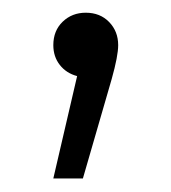

<svg xmlns="http://www.w3.org/2000/svg" viewBox="-20 -114 264 296"><path d="M162.2 -44.4Q162.2 -27.8 152.2 7.8L107.8 161.1H62.2L98.9 3.3Q82.2 -1.1 72.2 -13.9Q62.2 -26.7 62.2 -44.4Q62.2 -66.7 76.7 -80.6Q91.1 -94.4 112.2 -94.4Q134.4 -94.4 148.3 -80Q162.2 -65.6 162.2 -44.4Z"/></svg>

Font: Paperlogy 3 Light
Style: Regular
Weight: 300
Designer: redesigned by Lee Juim, glyphs from Gmarket Sans & Montserrat
Foundry: PT&
Version: Version 1.001